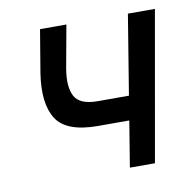

<svg xmlns="http://www.w3.org/2000/svg" viewBox="-60 -521 590 581"><g transform="rotate(-10 235.5 -230.0)"><path d="M180 -460 156 -328Q147 -274 162.5 -244.5Q178 -215 233 -215H329L369 -460H452L371 0H294L317 -141H221Q124 -141 93.5 -189Q63 -237 77 -328L99 -460Z"/></g></svg>

Font: Von Book
Style: Italic
Weight: 400
Version: Version 4.000; ttfautohint (v1.8.4.7-5d5b)